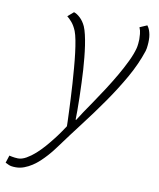

<svg xmlns="http://www.w3.org/2000/svg" viewBox="-194 -591 723 871"><g transform="rotate(10 167.5 -155.5)"><path d="M130.9 -470.2Q137.2 -455.6 142.3 -433.6Q147.5 -411.6 151.4 -385.5Q155.3 -359.4 158 -331.1Q160.6 -302.7 162.6 -274.9Q164.1 -249.5 165.5 -216.1Q167 -182.6 167.7 -149.7Q168.5 -116.7 168.5 -88.6Q168.5 -60.5 168 -46.4H170.9Q179.2 -60.5 196 -85.4Q212.9 -110.4 234.4 -141.8Q255.9 -173.3 279.1 -209.2Q302.2 -245.1 323.2 -281.2Q344.2 -317.4 360.6 -351.6Q377 -385.7 384.3 -413.6Q386.7 -422.9 387.9 -435.3Q389.2 -447.8 389.2 -455.6Q389.2 -464.8 387.9 -480.2Q386.7 -495.6 380.4 -509.8L414.1 -524.4Q416 -522 419.2 -516.8Q422.4 -511.7 425.3 -503.9Q428.2 -496.1 430.4 -485.1Q432.6 -474.1 432.6 -460Q432.6 -455.1 432.4 -448.7Q432.1 -442.4 431.4 -435.3Q430.7 -428.2 429.7 -421.4Q428.7 -414.6 426.8 -408.7Q406.2 -345.7 370.1 -282.2Q334 -218.8 290.5 -156.5Q247.1 -94.2 200.7 -33.7Q154.3 26.9 113.3 83Q106.4 92.3 96.2 105.7Q85.9 119.1 73 133.5Q60.1 147.9 44.7 162.4Q29.3 176.8 12.2 188Q-4.9 199.2 -23.7 206.3Q-42.5 213.4 -62 213.4Q-84 213.4 -94.7 208.3Q-105.5 203.1 -110.8 200.7L-99.6 166Q-99.6 166 -96.2 167Q-92.8 168 -86.9 168.9Q-81.1 169.9 -73.7 170.9Q-66.4 171.9 -59.1 171.9Q-41 171.9 -21.2 160.6Q-1.5 149.4 18.1 132.1Q37.6 114.7 56.2 93.5Q74.7 72.3 90.3 52Q106 31.7 117.4 14.9Q128.9 -2 134.3 -10.3Q134.3 -14.6 133.8 -32.2Q133.3 -49.8 132.1 -76.4Q130.9 -103 129.4 -136.2Q127.9 -169.4 125.5 -205.1Q123 -240.7 120.1 -276.6Q117.2 -312.5 113.3 -344.2Q109.4 -376 104.5 -401.4Q99.6 -426.8 93.8 -441.9Q84 -465.8 71.3 -480.5Q58.6 -495.1 49.3 -502L76.2 -525.4Q89.8 -521.5 105.2 -507.1Q120.6 -492.7 130.9 -470.2Z"/></g></svg>

Font: Ufes Sans Thin
Style: Italic
Weight: 100
Designer: Ricardo Esteves & Thais Bronze
Foundry: ProDesignUfes - Ricardo Esteves, Thais Bronze
Version: Version 2.0